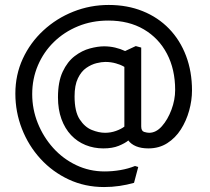

<svg xmlns="http://www.w3.org/2000/svg" viewBox="-20 -595 847 775"><path d="M400 160Q323 160 257.5 129.5Q192 99 143.5 46Q95 -7 68.5 -75Q42 -143 42 -217Q42 -293 72 -358Q102 -423 155 -472Q208 -521 276 -548Q344 -575 419 -575Q494 -575 556 -550Q618 -525 662.5 -479Q707 -433 731 -369.5Q755 -306 755 -230Q755 -190 743.5 -148.5Q732 -107 710 -72.5Q688 -38 655 -17Q622 4 579 4Q550 4 529.5 -4.5Q509 -13 498 -28Q485 -17 459.5 -6.5Q434 4 397 4Q359 4 325.5 -9.5Q292 -23 267 -49.5Q242 -76 228 -114.5Q214 -153 214 -202Q214 -265 233 -305.5Q252 -346 281.5 -368.5Q311 -391 343 -399.5Q375 -408 400 -408Q423 -408 444.5 -403Q466 -398 485 -389L528 -409L550 -403V-85Q550 -66 562 -62.5Q574 -59 582 -59Q610 -59 633.5 -85.5Q657 -112 672 -152Q687 -192 687 -232Q687 -315 654 -378Q621 -441 560.5 -476.5Q500 -512 417 -512Q351 -512 295 -489Q239 -466 197.5 -425.5Q156 -385 133 -331Q110 -277 110 -215Q110 -154 132.5 -98Q155 -42 194.5 2Q234 46 287.5 71.5Q341 97 402 97Q434 97 466 91.5Q498 86 525 75L538 79L521 143Q493 151 462.5 155.5Q432 160 400 160ZM404 -59Q427 -59 448 -66.5Q469 -74 482 -84V-325Q469 -333 448.5 -339Q428 -345 405 -345Q390 -345 369.5 -340Q349 -335 328.5 -321Q308 -307 294.5 -279Q281 -251 281 -206Q281 -145 301.5 -113.5Q322 -82 350.5 -70.5Q379 -59 404 -59Z"/></svg>

Font: Kreon Light
Style: Regular
Weight: 300
Designer: Julia Petretta
Foundry: Julia Petretta and Eli Heuer
Version: Version 2.002